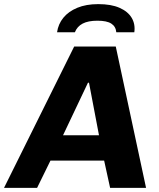

<svg xmlns="http://www.w3.org/2000/svg" viewBox="-62 -912 770 932"><path d="M-42.5 0 298 -686H500L647 0H472.5L443.5 -132.5H183L118 0ZM244 -255.5H418.5L370 -510.5H365ZM215 -755.5Q220.5 -795 245.5 -825.8Q270.5 -856.5 313.2 -874.2Q356 -892 415 -892Q477.5 -892 518 -874.2Q558.5 -856.5 577 -825.8Q595.5 -795 590 -755.5H502.5Q500 -783.5 478.2 -797.5Q456.5 -811.5 411 -811.5Q366 -811.5 339.2 -797.5Q312.5 -783.5 301.5 -755.5Z"/></svg>

Font: Chivo Medium
Style: Italic
Weight: 500
Italic angle: -8.05°
Designer: Hector Gatti
Foundry: Omnibus-Type
Version: Version 2.002